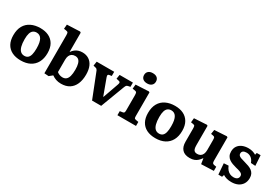

<svg xmlns="http://www.w3.org/2000/svg" viewBox="44 -1747 3913 2736"><g transform="rotate(30 2001.0 -379.0)"><path d="M306 14Q221 14 160.5 -16.5Q100 -47 68.5 -105Q37 -163 37 -247Q37 -340 72.5 -402Q108 -464 173 -495.5Q238 -527 324 -527Q403 -527 462 -498.5Q521 -470 554.5 -412.5Q588 -355 588 -268Q588 -178 554 -115Q520 -52 457 -19Q394 14 306 14ZM319 -69Q355 -69 377 -88.5Q399 -108 409 -147.5Q419 -187 419 -247Q419 -301 411.5 -338.5Q404 -376 389.5 -399.5Q375 -423 354.5 -434Q334 -445 308 -445Q276 -445 252.5 -428.5Q229 -412 217 -375.5Q205 -339 205 -278Q205 -208 217.5 -161.5Q230 -115 255.5 -92Q281 -69 319 -69Z M764 8 692 3V-620Q692 -653 686 -665Q680 -677 652 -681L617 -686L623 -758L836 -767L851 -756V-445L853 -441Q872 -469 896 -488Q920 -507 950 -517Q980 -527 1015 -527Q1077 -527 1122.5 -498Q1168 -469 1192.5 -413.5Q1217 -358 1217 -277Q1217 -187 1188.5 -121.5Q1160 -56 1105 -21Q1050 14 969 14Q923 14 885.5 1Q848 -12 817 -35ZM943 -75Q979 -75 1002.5 -94.5Q1026 -114 1037.5 -155.5Q1049 -197 1049 -261Q1049 -320 1038 -358Q1027 -396 1005.5 -413.5Q984 -431 951 -431Q919 -431 896.5 -417Q874 -403 862.5 -376.5Q851 -350 851 -311V-109Q868 -94 892 -84.5Q916 -75 943 -75Z M1475 0 1325 -380Q1319 -398 1313.5 -408Q1308 -418 1301 -424Q1294 -430 1280 -433L1244 -442L1255 -513H1543V-444L1503 -438Q1487 -435 1483.5 -424.5Q1480 -414 1489 -389L1585 -128H1590L1680 -383Q1689 -407 1685 -419.5Q1681 -432 1658 -436L1621 -444L1632 -513H1851V-443L1816 -436Q1798 -432 1789.5 -423Q1781 -414 1770 -384L1625 0Z M1892 0V-67L1938 -74Q1955 -77 1960.5 -87Q1966 -97 1966 -123V-368Q1966 -402 1959.5 -414.5Q1953 -427 1930 -430L1891 -436L1898 -507L2110 -518L2125 -510V-121Q2125 -100 2129 -89Q2133 -78 2153 -74L2198 -66V0ZM2031 -603Q1986 -603 1960 -625.5Q1934 -648 1934 -688Q1934 -726 1959.5 -749Q1985 -772 2031 -772Q2079 -772 2104 -749.5Q2129 -727 2129 -688Q2129 -649 2102.5 -626Q2076 -603 2031 -603Z M2522 14Q2437 14 2376.5 -16.5Q2316 -47 2284.5 -105Q2253 -163 2253 -247Q2253 -340 2288.5 -402Q2324 -464 2389 -495.5Q2454 -527 2540 -527Q2619 -527 2678 -498.5Q2737 -470 2770.5 -412.5Q2804 -355 2804 -268Q2804 -178 2770 -115Q2736 -52 2673 -19Q2610 14 2522 14ZM2535 -69Q2571 -69 2593 -88.5Q2615 -108 2625 -147.5Q2635 -187 2635 -247Q2635 -301 2627.5 -338.5Q2620 -376 2605.5 -399.5Q2591 -423 2570.5 -434Q2550 -445 2524 -445Q2492 -445 2468.5 -428.5Q2445 -412 2433 -375.5Q2421 -339 2421 -278Q2421 -208 2433.5 -161.5Q2446 -115 2471.5 -92Q2497 -69 2535 -69Z M3085 14Q3004 14 2962.5 -30.5Q2921 -75 2921 -158V-370Q2921 -402 2916 -415Q2911 -428 2888 -431L2851 -437L2858 -508L3065 -520L3080 -511V-194Q3080 -155 3087 -132.5Q3094 -110 3109.5 -100Q3125 -90 3151 -90Q3182 -90 3204 -104Q3226 -118 3237.5 -145Q3249 -172 3249 -210V-371Q3249 -406 3243 -417Q3237 -428 3215 -431L3181 -437L3192 -508L3393 -520L3408 -511V-129Q3408 -101 3414.5 -90Q3421 -79 3439 -75L3479 -68V0L3274 8L3260 -80H3256Q3237 -52 3214.5 -31Q3192 -10 3161 2Q3130 14 3085 14Z M3561 14 3547 -165 3623 -170Q3638 -133 3659 -109Q3680 -85 3706.5 -73Q3733 -61 3764 -61Q3804 -61 3824.5 -78.5Q3845 -96 3845 -126Q3845 -145 3833.5 -157.5Q3822 -170 3797.5 -179.5Q3773 -189 3732 -198Q3696 -207 3664 -219Q3632 -231 3607 -249Q3582 -267 3567.5 -294.5Q3553 -322 3553 -362Q3553 -415 3577.5 -451.5Q3602 -488 3646 -507.5Q3690 -527 3748 -527Q3787 -527 3819.5 -517Q3852 -507 3872 -493L3881 -527H3944L3955 -357L3880 -362Q3863 -411 3830 -435Q3797 -459 3756 -459Q3720 -459 3700 -445Q3680 -431 3680 -403Q3680 -385 3691 -372.5Q3702 -360 3726.5 -350.5Q3751 -341 3791 -331Q3832 -320 3866 -307.5Q3900 -295 3924 -276.5Q3948 -258 3961 -231.5Q3974 -205 3974 -166Q3974 -110 3948.5 -69.5Q3923 -29 3878 -7.5Q3833 14 3772 14Q3727 14 3692.5 4Q3658 -6 3634 -22L3622 14Z"/></g></svg>

Font: Literata 18pt
Style: Bold
Weight: 700
Designer: Latin by Veronika Burian and Jose Scaglione. Greek by Irene Vlachou. Cyrillic by Vera Evstafieva.
Foundry: TypeTogether
Version: Version 3.103;gftools[0.9.29]